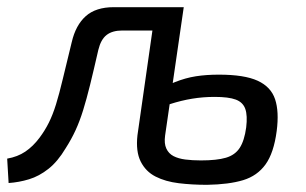

<svg xmlns="http://www.w3.org/2000/svg" viewBox="-34 -507 854 535"><path d="M468 -487 459 -422H307Q279 -422 263 -409.5Q247 -397 240 -368Q227 -311 217 -270.5Q207 -230 197.5 -199.5Q188 -169 176.5 -144Q165 -119 149 -94Q127 -57 101 -36.5Q75 -16 47 -7.5Q19 1 -10 3L-14 -65Q15 -70 36.5 -84.5Q58 -99 76 -123Q91 -143 102 -165Q113 -187 122 -216Q131 -245 141 -287Q151 -329 166 -390Q177 -437 205 -462Q233 -487 283 -487ZM478 -487 426 -129Q423 -107 429.5 -93Q436 -79 449.5 -72Q463 -65 482.5 -62.5Q502 -60 526 -60Q570 -60 595.5 -67.5Q621 -75 634 -95Q647 -115 652 -152Q656 -185 649.5 -203.5Q643 -222 623 -229.5Q603 -237 564 -237Q532 -237 501.5 -232Q471 -227 440 -217Q409 -207 374 -190L383 -245Q423 -266 453 -278Q483 -290 512 -294.5Q541 -299 576 -299Q647 -299 684 -282Q721 -265 732.5 -230.5Q744 -196 737 -142Q729 -81 706 -49Q683 -17 643.5 -5Q604 7 543 8Q501 8 464 3.5Q427 -1 399.5 -15Q372 -29 358 -57Q344 -85 349 -130L400 -487Z"/></svg>

Font: Exo 2
Style: Italic
Weight: 400
Italic angle: -8°
Designer: Natanael Gama
Foundry: Natanael Gama
Version: Version 2.010